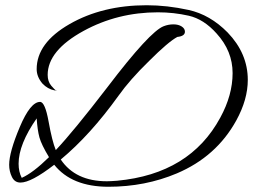

<svg xmlns="http://www.w3.org/2000/svg" viewBox="-20 -654 966 733"><path d="M187 -25Q99 43 58 43Q36 43 25.5 21.5Q15 0 15 -25Q15 -73 55.5 -169Q96 -265 133 -265Q152 -265 165.5 -190Q179 -115 193 -81Q261 -153 390 -321Q552 -534 605 -554Q623 -561 642 -561Q661 -561 673.5 -553Q686 -545 686 -533Q686 -516 657 -513Q622 -494 549 -421Q476 -350 432 -288Q325 -139 212 -45Q268 38 388 38Q401 38 427 36Q705 10 821 -205Q868 -291 868 -375Q868 -459 807 -526Q758 -581 700.5 -594Q643 -607 583 -607Q429 -607 299 -536Q162 -461 162 -368Q162 -343 175.5 -327Q189 -311 194 -309H188Q162 -314 142 -335Q120 -361 120 -390Q120 -490 245.5 -562Q371 -634 540 -634Q618 -634 700 -616Q782 -598 849 -530Q926 -450 926 -349Q926 -274 882 -194Q806 -56 655 8Q534 59 394 59Q254 59 187 -25ZM51 -29Q51 2 63 25Q106 6 167 -54Q138 -102 130.5 -129.5Q123 -157 120 -202Q51 -103 51 -29ZM194 -309Q195 -309 196 -310Q196 -308 195.5 -308Q195 -308 194 -309Z"/></svg>

Font: Alex Brush
Style: Regular
Weight: 400
Designer: Robert E. Leuschke
Foundry: Robert E. Leuschke
Version: Version 1.003